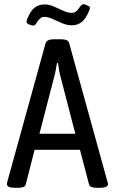

<svg xmlns="http://www.w3.org/2000/svg" viewBox="-20 -888 545 910"><path d="M50 2Q13 2 13 -15Q13 -18 13.5 -21Q14 -24 15 -28L196 -683Q202 -702 236 -702H268Q304 -702 308 -683L489 -28Q490 -24 491 -21Q492 -18 492 -15Q492 -8 483 -3Q474 2 455 2H438Q424 2 414 -1.5Q404 -5 402 -14L359 -178H144L102 -14Q100 -5 90 -1.5Q80 2 66 2ZM167 -254H337L266 -528Q262 -542 259.5 -558.5Q257 -575 255 -589H250Q247 -575 244.5 -558.5Q242 -542 238 -528ZM126 -769 116 -773Q111 -775 108.5 -778Q106 -781 106 -785Q106 -791 109 -798Q124 -836 144 -851.5Q164 -867 192 -867Q213 -867 235.5 -857Q258 -847 280 -837Q302 -827 319 -827Q330 -827 338.5 -832.5Q347 -838 357 -853Q362 -861 367 -864.5Q372 -868 376 -868Q379 -868 381.5 -867.5Q384 -867 387 -865L394 -862Q401 -859 403.5 -857Q406 -855 406 -850Q406 -847 405 -844Q404 -841 402 -836Q387 -799 367 -783.5Q347 -768 320 -768Q298 -768 274.5 -778Q251 -788 229.5 -798Q208 -808 190 -808Q180 -808 172 -802Q164 -796 154 -781Q150 -773 146 -770Q142 -767 137 -767Q134 -767 131.5 -767.5Q129 -768 126 -769Z"/></svg>

Font: Asap Condensed VF Beta
Style: Regular
Weight: 400
Designer: Pablo Cosgaya
Foundry: Omnibus-Type
Version: Version 1.008